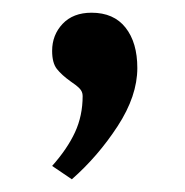

<svg xmlns="http://www.w3.org/2000/svg" viewBox="-20 -139 291 302"><path d="M62 122Q86 95 98 69Q110 43 110 12Q110 5 105 0Q100 -5 91 -11Q77 -21 69.5 -30.5Q62 -40 62 -59Q62 -84 78.5 -101.5Q95 -119 124 -119Q159 -119 177.5 -95.5Q196 -72 196 -32Q196 12 165 59.5Q134 107 93 143Z"/></svg>

Font: Taviraj Medium
Style: Regular
Weight: 500
Designer: Katatrad Team
Foundry: CadsonDemak
Version: Version 1.030